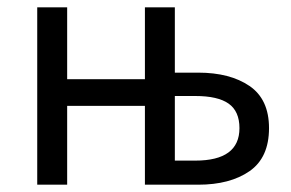

<svg xmlns="http://www.w3.org/2000/svg" viewBox="-20 -506 798 526"><path d="M82 0V-486H164V-289H377V-486H459V-307H523Q610 -307 663.5 -270.5Q717 -234 717 -155Q717 -74 663.5 -37Q610 0 523 0H377V-216H164V0ZM459 -66H515Q636 -66 636 -155Q636 -201 606.5 -222Q577 -243 515 -243H459Z"/></svg>

Font: SourceSansPro
Style: Book
Weight: 400
Designer: Paul D. Hunt
Foundry: Adobe Systems Incorporated
Version: Version 2.021;PS 2.000;hotconv 1.0.86;makeotf.lib2.5.63406